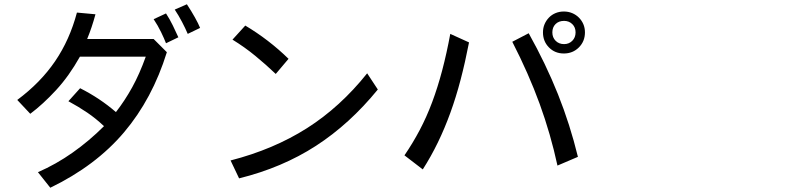

<svg xmlns="http://www.w3.org/2000/svg" viewBox="-20 -795 3700 901"><path d="M428 -728Q411 -665 389 -612H701L763 -550Q695 -331 562 -174Q429 -17 216 86L158 13Q243 -24 321 -79Q399 -134 468 -203Q430 -239 389.5 -266.5Q349 -294 301 -320L356 -381Q449 -334 524 -269Q566 -323 600.5 -385.5Q635 -448 664 -529H355Q304 -438 243 -372Q182 -306 122 -261L61 -326Q170 -407 238.5 -507.5Q307 -608 341 -736ZM759 -732Q776 -706 791 -675.5Q806 -645 817 -620L759 -592Q751 -613 736 -644Q721 -675 701 -705ZM857 -775Q878 -743 894.5 -713.5Q911 -684 919 -664L861 -636Q850 -662 834 -692.5Q818 -723 800 -750Z M1131 -675Q1185 -643 1236.5 -603.5Q1288 -564 1334 -519L1274 -448Q1229 -491 1178.5 -532.5Q1128 -574 1071 -609ZM1062 -42Q1264 -94 1420.5 -193.5Q1577 -293 1703 -451L1753 -375Q1621 -213 1462.5 -110.5Q1304 -8 1102 42Z M2181 -596Q2163 -503 2141.5 -421Q2120 -339 2093.5 -266Q2067 -193 2035 -127Q2003 -61 1964 0L1878 -66Q1917 -123 1949.5 -184.5Q1982 -246 2008 -315.5Q2034 -385 2055 -464.5Q2076 -544 2093 -636ZM2461 -639Q2542 -494 2598.5 -352.5Q2655 -211 2692 -59L2596 -18Q2564 -166 2512.5 -307.5Q2461 -449 2384 -599ZM2528 -643Q2528 -664 2535.5 -681.5Q2543 -699 2556 -712.5Q2569 -726 2587 -733.5Q2605 -741 2626 -741Q2647 -741 2665 -733.5Q2683 -726 2696.5 -712.5Q2710 -699 2717.5 -681.5Q2725 -664 2725 -643Q2725 -601 2696.5 -572.5Q2668 -544 2626 -544Q2584 -544 2556 -572.5Q2528 -601 2528 -643ZM2572 -643Q2572 -619 2587.5 -603.5Q2603 -588 2627 -588Q2650 -588 2665.5 -603.5Q2681 -619 2681 -643Q2681 -667 2665.5 -682Q2650 -697 2627 -697Q2602 -697 2587 -682Q2572 -667 2572 -643Z"/></svg>

Font: BM YEONSUNG
Style: Regular
Weight: 400
Designer: Bongjin Kim; Myungsoo Han; Jaehyun Keum; Jihee Min; Dokyung Lee; Chorong Kim; Jooyeon Kang; Sang-a Kim;
Foundry: Sandoll Communications Inc.
Version: Version 1.000;PS 1;hotconv 16.6.51;makeotf.lib2.5.65220